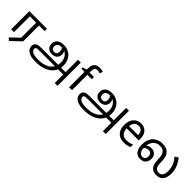

<svg xmlns="http://www.w3.org/2000/svg" viewBox="327 -2341 4130 4130"><g transform="rotate(45 2391.5 -276.5)"><path d="M231 212 174 159 367 -24V-482H174V0H88V-554H623V-482H453V0Z M941 124Q844 124 779 100.5Q714 77 681.5 35.5Q649 -6 649 -60Q649 -85 660 -109Q671 -133 694 -149Q707 -158 722 -164Q737 -170 761.5 -173Q786 -176 826 -176H1573L1576 -104H837Q806 -104 789.5 -103Q773 -102 765 -99Q757 -96 749 -90Q734 -78 734 -56Q734 -7 787 22Q840 51 947 51H964Q1065 51 1137.5 27.5Q1210 4 1257.5 -37Q1305 -78 1329 -130L1333 -149Q1342 -174 1346 -199.5Q1350 -225 1350 -251Q1350 -309 1330 -361Q1310 -413 1268.5 -448.5Q1227 -484 1162 -494Q1149 -496 1137.5 -496.5Q1126 -497 1113 -497Q1082 -497 1056 -486Q1030 -475 1014.5 -453Q999 -431 999 -397Q999 -360 1021.5 -334.5Q1044 -309 1085 -309Q1123 -309 1145.5 -332.5Q1168 -356 1168 -400Q1168 -433 1157.5 -459.5Q1147 -486 1121 -510L1178 -527Q1196 -512 1211.5 -492Q1227 -472 1236.5 -447.5Q1246 -423 1246 -396Q1246 -361 1235.5 -332.5Q1225 -304 1204 -283.5Q1183 -263 1152.5 -252Q1122 -241 1083 -241Q1038 -241 1001 -258Q964 -275 942 -309Q920 -343 920 -393Q920 -455 949 -493Q978 -531 1024.5 -548.5Q1071 -566 1123 -566Q1200 -566 1258.5 -540Q1317 -514 1356.5 -469Q1396 -424 1416 -368Q1436 -312 1436 -252Q1436 -225 1433 -199.5Q1430 -174 1424 -150L1418 -128Q1390 -46 1324.5 10Q1259 66 1166.5 95Q1074 124 962 124ZM1567 154V-554H1653V154Z M2073 -468H1938V0H1850V-468H1756V-509L1850 -539V-570Q1850 -639 1870.5 -682Q1891 -725 1930 -745Q1969 -765 2024 -765Q2056 -765 2082.5 -759.5Q2109 -754 2128 -747L2105 -678Q2089 -683 2068 -688Q2047 -693 2025 -693Q1981 -693 1959.5 -663.5Q1938 -634 1938 -571V-536H2073Z M2406 124Q2309 124 2244 100.5Q2179 77 2146.5 35.5Q2114 -6 2114 -60Q2114 -85 2125 -109Q2136 -133 2159 -149Q2172 -158 2187 -164Q2202 -170 2226.5 -173Q2251 -176 2291 -176H3038L3041 -104H2302Q2271 -104 2254.5 -103Q2238 -102 2230 -99Q2222 -96 2214 -90Q2199 -78 2199 -56Q2199 -7 2252 22Q2305 51 2412 51H2429Q2530 51 2602.5 27.5Q2675 4 2722.5 -37Q2770 -78 2794 -130L2798 -149Q2807 -174 2811 -199.5Q2815 -225 2815 -251Q2815 -309 2795 -361Q2775 -413 2733.5 -448.5Q2692 -484 2627 -494Q2614 -496 2602.5 -496.5Q2591 -497 2578 -497Q2547 -497 2521 -486Q2495 -475 2479.5 -453Q2464 -431 2464 -397Q2464 -360 2486.5 -334.5Q2509 -309 2550 -309Q2588 -309 2610.5 -332.5Q2633 -356 2633 -400Q2633 -433 2622.5 -459.5Q2612 -486 2586 -510L2643 -527Q2661 -512 2676.5 -492Q2692 -472 2701.5 -447.5Q2711 -423 2711 -396Q2711 -361 2700.5 -332.5Q2690 -304 2669 -283.5Q2648 -263 2617.5 -252Q2587 -241 2548 -241Q2503 -241 2466 -258Q2429 -275 2407 -309Q2385 -343 2385 -393Q2385 -455 2414 -493Q2443 -531 2489.5 -548.5Q2536 -566 2588 -566Q2665 -566 2723.5 -540Q2782 -514 2821.5 -469Q2861 -424 2881 -368Q2901 -312 2901 -252Q2901 -225 2898 -199.5Q2895 -174 2889 -150L2883 -128Q2855 -46 2789.5 10Q2724 66 2631.5 95Q2539 124 2427 124ZM3032 154V-554H3118V154Z M3498 -546Q3567 -546 3616.5 -516Q3666 -486 3692.5 -431.5Q3719 -377 3719 -304V-251H3352Q3354 -160 3398.5 -112.5Q3443 -65 3523 -65Q3574 -65 3613.5 -74.5Q3653 -84 3695 -102V-25Q3654 -7 3614 1.5Q3574 10 3519 10Q3443 10 3384.5 -21Q3326 -52 3293.5 -113.5Q3261 -175 3261 -264Q3261 -352 3290.5 -415Q3320 -478 3373.5 -512Q3427 -546 3498 -546ZM3497 -474Q3434 -474 3397.5 -433.5Q3361 -393 3354 -321H3627Q3627 -367 3613 -401Q3599 -435 3570.5 -454.5Q3542 -474 3497 -474Z M4019 12Q3966 12 3922 -14Q3878 -40 3852.5 -96.5Q3827 -153 3827 -242Q3827 -323 3851 -384Q3875 -445 3917 -485.5Q3959 -526 4013.5 -546Q4068 -566 4129 -566Q4177 -566 4227 -553Q4277 -540 4315 -502Q4343 -475 4358.5 -440Q4374 -405 4380.5 -359Q4387 -313 4387 -252Q4387 -217 4390.5 -188Q4394 -159 4403 -136Q4412 -113 4428 -95Q4443 -79 4464 -70.5Q4485 -62 4514 -62Q4547 -62 4574 -78Q4601 -94 4617 -132Q4633 -170 4633 -237Q4633 -303 4617 -359Q4601 -415 4572.5 -461.5Q4544 -508 4508 -547L4586 -600Q4648 -521 4684 -434Q4720 -347 4720 -244Q4720 -159 4695.5 -102Q4671 -45 4624 -16.5Q4577 12 4507 12Q4464 12 4428.5 -0.5Q4393 -13 4367 -38Q4335 -68 4318 -121Q4301 -174 4300 -250Q4300 -286 4296 -324Q4292 -362 4280 -396.5Q4268 -431 4242 -455Q4222 -473 4194 -482.5Q4166 -492 4125 -492Q4056 -492 4007 -458.5Q3958 -425 3932 -366.5Q3906 -308 3906 -232Q3906 -168 3921.5 -129Q3937 -90 3963.5 -73Q3990 -56 4023 -56Q4050 -56 4069.5 -67.5Q4089 -79 4099.5 -101Q4110 -123 4110 -155Q4110 -205 4084 -231.5Q4058 -258 4017 -258Q3977 -258 3942 -237Q3907 -216 3878 -184L3863 -248Q3893 -283 3937.5 -305.5Q3982 -328 4031 -328Q4103 -328 4147.5 -284Q4192 -240 4192 -165Q4192 -110 4171 -70Q4150 -30 4111.5 -9Q4073 12 4019 12Z"/></g></svg>

Font: ltamil05
Style: Book
Weight: 400
Designer: Jelle Bosma - Monotype Design Team
Foundry: Monotype Imaging Inc.
Version: Version 2.003